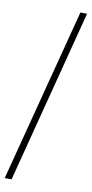

<svg xmlns="http://www.w3.org/2000/svg" viewBox="-98 -799 458 960"><g transform="rotate(10 131.5 -319.5)"><path d="M0 121 229 -760H263L35 121Z"/></g></svg>

Font: Noto Serif Armenian SemiCondensed ExtraLight
Style: Regular
Weight: 200
Width: 4
Designer: Monotype Design Team
Foundry: Monotype Imaging Inc.
Version: Version 2.008; ttfautohint (v1.8.4.7-5d5b)